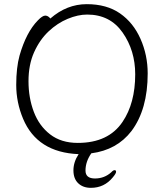

<svg xmlns="http://www.w3.org/2000/svg" viewBox="-20 -728 785 923"><path d="M222 -639Q301 -708 397 -708Q493 -708 557 -663.5Q621 -619 655.5 -541Q690 -463 690 -375Q690 -202 612 -98Q542 -7 419 9Q391 49 391 92Q391 130 436.5 130Q482 130 515 100Q524 90 531 90Q538 90 538 98Q538 106 522 125Q481 175 417 175Q379 175 356 153Q333 131 333 91Q333 51 358 13Q159 5 91 -157Q58 -236 58 -319.5Q58 -403 74 -461Q106 -573 162 -630Q184 -653 197.5 -653Q211 -653 222 -639ZM354 -41Q501 -41 569 -142Q630 -232 630 -371Q630 -485 569.5 -571.5Q509 -658 399 -658Q355 -658 305.5 -637.5Q256 -617 213.5 -577Q171 -537 144 -477Q117 -417 117 -337.5Q117 -258 142.5 -190.5Q168 -123 221 -82Q274 -41 354 -41Z"/></svg>

Font: LXGW WenKai Light
Style: Regular
Weight: 300
Designer: LXGW / Fontworks Inc.
Foundry: LXGW / Fontworks Inc.
Version: Version 1.501; October 10, 2024